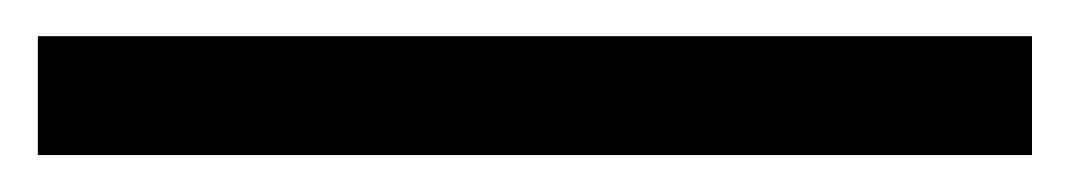

<svg xmlns="http://www.w3.org/2000/svg" viewBox="-40 82 579 104"><path d="M-19.5 101.6V166H519V101.6Z"/></svg>

Font: Basic
Style: Regular
Weight: 400
Designer: Magnus Gaarde
Foundry: Magnus Gaarde
Version: Version 1.001